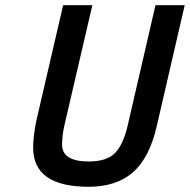

<svg xmlns="http://www.w3.org/2000/svg" viewBox="-20 -705 728 736"><path d="M227 -225Q218 -185 218 -151Q218 -86 320 -86Q389 -86 420.5 -118Q452 -150 469 -222L576 -685H688L581 -222Q553 -100 489.5 -44.5Q426 11 320 11Q107 11 107 -139Q107 -181 119 -241L222 -685H334Z"/></svg>

Font: Titillium Web SemiBold
Style: Italic
Weight: 600
Italic angle: -13°
Version: Version 1.002;PS 57.000;hotconv 1.0.70;makeotf.lib2.5.55311